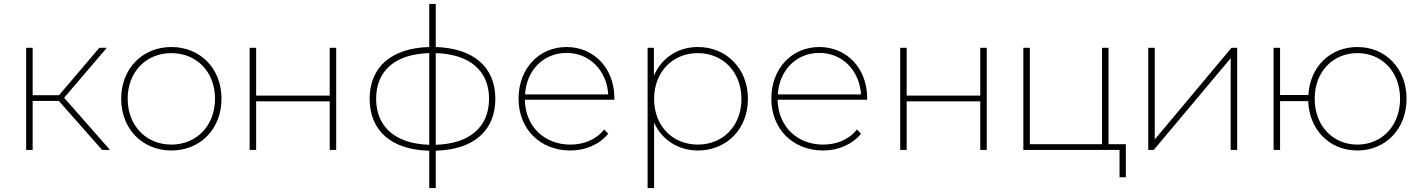

<svg xmlns="http://www.w3.org/2000/svg" viewBox="-20 -762 7230 976"><path d="M499 0H539L306 -265L523 -519H485L280 -278H146V-519H113V0H146V-249H279Z M851 3C998 3 1106 -106 1106 -260C1106 -414 998 -523 851 -523C705 -523 596 -414 596 -260C596 -106 705 3 851 3ZM851 -27C724 -27 629 -122 629 -260C629 -398 724 -492 851 -492C978 -492 1073 -398 1073 -260C1073 -122 978 -27 851 -27Z M1249 0H1282V-247H1656V0H1689V-519H1656V-276H1282V-519H1249Z M2498 -260C2498 -421 2387 -517 2195 -523V-742H2162V-523C1971 -518 1859 -422 1859 -260C1859 -97 1970 0 2162 4V194H2195V4C2387 -1 2498 -97 2498 -260ZM1892 -260C1892 -403 1989 -487 2162 -492V-26C1990 -31 1892 -117 1892 -260ZM2195 -492C2367 -487 2466 -403 2466 -260C2466 -116 2367 -31 2195 -26Z M3103 -264C3103 -416 2998 -523 2860 -523C2720 -523 2616 -414 2616 -260C2616 -106 2726 3 2879 3C2955 3 3025 -26 3072 -82L3051 -104C3011 -52 2947 -27 2879 -27C2747 -27 2650 -120 2648 -255H3103ZM2860 -493C2977 -493 3064 -404 3072 -282H2649C2656 -404 2742 -493 2860 -493Z M3528 -523C3426 -523 3343 -468 3304 -377V-519H3272V194H3305V-139C3344 -51 3428 3 3528 3C3672 3 3782 -105 3782 -259C3782 -414 3672 -523 3528 -523ZM3527 -27C3400 -27 3305 -121 3305 -259C3305 -397 3400 -492 3527 -492C3654 -492 3749 -397 3749 -259C3749 -121 3654 -27 3527 -27Z M4388 -264C4388 -416 4283 -523 4145 -523C4005 -523 3901 -414 3901 -260C3901 -106 4011 3 4164 3C4240 3 4310 -26 4357 -82L4336 -104C4296 -52 4232 -27 4164 -27C4032 -27 3935 -120 3933 -255H4388ZM4145 -493C4262 -493 4349 -404 4357 -282H3934C3941 -404 4027 -493 4145 -493Z M4556 0H4589V-247H4963V0H4996V-519H4963V-276H4589V-519H4556Z M5615 -29V-519H5582V-29H5215V-519H5182V0H5671V139H5703V-29Z M5817 0H5845L6236 -466V0H6269V-519H6240L5850 -53V-519H5817Z M6880 -523C6742 -523 6639 -423 6631 -279H6487V-519H6454V0H6487V-248H6630C6636 -100 6740 3 6880 3C7023 3 7130 -106 7130 -260C7130 -414 7023 -523 6880 -523ZM6880 -27C6756 -27 6663 -122 6663 -260C6663 -398 6756 -492 6880 -492C7004 -492 7097 -398 7097 -260C7097 -122 7004 -27 6880 -27Z"/></svg>

Font: Talent ExtraLight
Style: Regular
Weight: 200
Designer: Mike Powis
Version: Version 1.001;hotconv 1.0.109;makeotfexe 2.5.65596